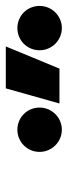

<svg xmlns="http://www.w3.org/2000/svg" viewBox="195 -1030 234 664"><g transform="rotate(-90 312.0 -698.0)"><path d="M286.1 -609.4H406.7L483.4 -794.9H338.4ZM546.9 -601.1C589.4 -601.1 623.5 -635.7 623.5 -678.2C623.5 -721.2 589.4 -754.9 546.9 -754.9C504.4 -754.9 470.2 -721.2 470.2 -678.2C470.2 -635.7 504.4 -601.1 546.9 -601.1ZM195.3 -601.1C237.8 -601.1 272 -635.7 272 -678.2C272 -721.2 237.8 -754.9 195.3 -754.9C153.3 -754.9 118.7 -721.2 118.7 -678.2C118.7 -635.7 153.3 -601.1 195.3 -601.1Z"/></g></svg>

Font: Cascadia Mono NF
Style: Bold Italic
Weight: 700
Italic angle: -10°
Monospace: yes
Designer: Aaron Bell
Foundry: Saja Typeworks
Version: Version 2404.023